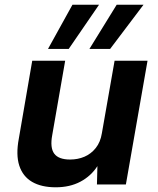

<svg xmlns="http://www.w3.org/2000/svg" viewBox="-20 -784 670 816"><path d="M217 12Q156 12 116.5 -11Q77 -34 62 -80Q47 -126 60 -195L117 -526H257L202 -210Q192 -156 210.5 -131Q229 -106 278 -106Q311 -106 339 -118Q367 -130 387 -155Q407 -180 413 -218L467 -526H607L515 0H392L394 -78Q367 -36 322 -12Q277 12 217 12ZM360 -576 476 -764H590L448 -576ZM184 -576 288 -764H401L272 -576Z"/></svg>

Font: DM Sans 9pt ExtraBold
Style: Italic
Weight: 800
Italic angle: -10°
Version: Version 4.004;gftools[0.9.30]